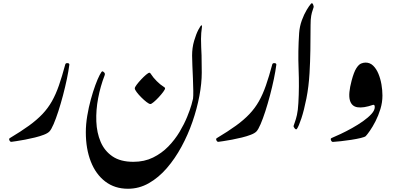

<svg xmlns="http://www.w3.org/2000/svg" viewBox="-20 -870 2427 1183"><path d="M382.3 -473.6Q384.8 -481.9 396.5 -481Q408.2 -480 407.2 -471.2Q402.3 -432.6 392.1 -383.5Q381.8 -334.5 368.2 -282.7Q354.5 -231 339.6 -184.8Q324.7 -138.7 310.3 -105.2Q295.9 -71.8 284.7 -60.1Q273.9 -48.8 249.8 -39.6Q225.6 -30.3 194.8 -22.7Q164.1 -15.1 134 -9.5Q104 -3.9 81.1 -0.5Q58.1 2.9 50.3 3.9Q42.5 4.4 38.1 -5.4Q33.7 -15.1 40.5 -19Q109.9 -60.5 158.7 -95.9Q207.5 -131.3 241.5 -167.2Q275.4 -203.1 299.6 -245.6Q323.7 -288.1 343 -343.5Q362.3 -398.9 382.3 -473.6Z M997.1 -325.7Q997.1 -319.3 985.6 -303.7Q974.1 -288.1 958 -270.8Q941.9 -253.4 927.2 -241.2Q912.6 -229 906.7 -229Q898.9 -229 883.3 -241Q867.7 -252.9 850.8 -269.8Q834 -286.6 822.3 -302.2Q810.5 -317.9 810.5 -325.7Q810.5 -332.5 822 -347.9Q833.5 -363.3 849.6 -380.4Q865.7 -397.5 880.1 -409.7Q894.5 -421.9 900.9 -421.9Q906.2 -421.4 914.1 -408Q921.9 -394.5 945.8 -370.1Q969.7 -346.7 983.4 -338.9Q997.1 -331.1 997.1 -325.7ZM801.8 127Q869.6 127 923.1 100.6Q976.6 74.2 1017.1 32.5Q1057.6 -9.3 1086.2 -57.1Q1114.7 -105 1132.8 -149.2Q1150.9 -193.4 1159.7 -224.4Q1168.5 -255.4 1169.4 -262.2Q1171.4 -277.8 1170.9 -311.8Q1170.4 -345.7 1168.7 -387Q1167 -428.2 1165.3 -466.3Q1163.6 -504.4 1163.6 -527.8Q1163.6 -575.7 1176 -618.2Q1188.5 -660.6 1202.6 -687.3Q1216.8 -713.9 1221.2 -713.9Q1226.1 -713.9 1224.4 -704.6Q1222.7 -695.3 1220 -666.5Q1217.3 -637.7 1219.7 -579.1Q1220.7 -568.8 1221.9 -529.3Q1223.1 -489.7 1223.1 -422.9Q1223.1 -356.9 1208.5 -278.8Q1193.8 -200.7 1166 -120.1Q1138.2 -39.6 1098.1 34.2Q1058.1 107.9 1007.6 166.3Q957 224.6 897 258.8Q836.9 293 768.6 293Q687 293 628.7 248.5Q570.3 204.1 539.6 125.5Q508.8 46.9 508.8 -55.2Q508.8 -104 517.6 -156.5Q526.4 -209 539.8 -257.8Q553.2 -306.6 567.6 -345.7Q582 -384.8 594 -407.7Q606 -430.7 610.8 -430.7Q614.7 -430.7 621.8 -423.6Q628.9 -416.5 624.5 -405.3Q598.6 -338.4 584.7 -264.9Q570.8 -191.4 573.5 -121.8Q576.2 -52.2 600.1 3.9Q624 60.1 673.1 93.5Q722.2 127 801.8 127Z M1657.7 -473.6Q1660.2 -481.9 1671.9 -481Q1683.6 -480 1682.6 -471.2Q1677.7 -432.6 1667.5 -383.5Q1657.2 -334.5 1643.6 -282.7Q1629.9 -231 1615 -184.8Q1600.1 -138.7 1585.7 -105.2Q1571.3 -71.8 1560.1 -60.1Q1549.3 -48.8 1525.1 -39.6Q1501 -30.3 1470.2 -22.7Q1439.5 -15.1 1409.4 -9.5Q1379.4 -3.9 1356.4 -0.5Q1333.5 2.9 1325.7 3.9Q1317.9 4.4 1313.5 -5.4Q1309.1 -15.1 1315.9 -19Q1385.3 -60.5 1434.1 -95.9Q1482.9 -131.3 1516.8 -167.2Q1550.8 -203.1 1575 -245.6Q1599.1 -288.1 1618.4 -343.5Q1637.7 -398.9 1657.7 -473.6Z M1823.2 -667Q1826.2 -707.5 1839.8 -744.9Q1853.5 -782.2 1869.9 -809.3Q1886.2 -836.4 1896 -846.7Q1903.3 -855 1908.7 -843.3Q1914.1 -831.5 1912.1 -824.7Q1910.6 -817.4 1906 -805.7Q1901.4 -793.9 1897.5 -772.7Q1893.6 -751.5 1893.6 -714.4Q1893.6 -631.8 1892.3 -559.3Q1891.1 -486.8 1887.2 -419.9Q1882.3 -335.9 1867.9 -263.4Q1853.5 -190.9 1837.2 -141.4Q1820.8 -91.8 1809.6 -76.2Q1804.7 -68.8 1796.1 -78.6Q1787.6 -88.4 1789.1 -94.7Q1791.5 -104 1797.4 -119.1Q1803.2 -134.3 1809.6 -161.9Q1815.9 -189.5 1818.4 -235.4Q1824.2 -334.5 1819.8 -443.8Q1815.4 -553.2 1823.2 -667Z M2232.4 -484.4Q2259.8 -484.4 2279.3 -465.3Q2298.8 -446.3 2311.5 -415.8Q2324.2 -385.3 2330.3 -349.9Q2336.4 -314.5 2336.4 -281.2Q2336.4 -239.3 2324 -198.5Q2311.5 -157.7 2293.7 -123Q2275.9 -88.4 2259 -64.2Q2242.2 -40 2233.4 -31.2Q2228 -25.9 2202.9 -19.8Q2177.7 -13.7 2144.5 -8.5Q2111.3 -3.4 2080.3 0Q2049.3 3.4 2031.7 4.4Q2023.9 4.9 2019.5 -5.6Q2015.1 -16.1 2022.9 -19.5Q2045.4 -28.8 2079.1 -44.7Q2112.8 -60.5 2149.2 -80.8Q2185.5 -101.1 2217.3 -123.5Q2249 -146 2269 -168.2Q2289.1 -190.4 2289.1 -210.4Q2289.1 -227.5 2277.3 -223.6Q2220.2 -203.6 2183.1 -209Q2146 -214.4 2135.5 -253.4Q2125 -292.5 2146.5 -373.5Q2160.6 -426.3 2175.5 -449.5Q2190.4 -472.7 2204.8 -478.5Q2219.2 -484.4 2232.4 -484.4Z"/></svg>

Font: Awami Nastaliq
Style: Regular
Weight: 400
Designer: Peter Martin, SIL International
Foundry: SIL International
Version: Version 3.100